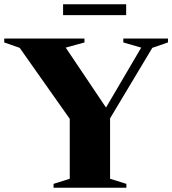

<svg xmlns="http://www.w3.org/2000/svg" viewBox="-34 -887 814 907"><path d="M59 -661 -14 -686.5V-705H365V-686.5L276.5 -662L484.5 -352.5L449.5 -349.5L633 -662L548.5 -686.5V-705H759.5V-686.5L685.5 -661L486 -328V-42.5L563 -18.5V0H219V-18.5L295.5 -42.5V-325.5ZM264 -815.5V-867H562V-815.5Z"/></svg>

Font: Newsreader 60pt
Style: Bold
Weight: 700
Designer: Hugues Gentile
Foundry: Production Type
Version: Version 1.003